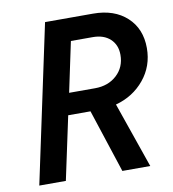

<svg xmlns="http://www.w3.org/2000/svg" viewBox="-79 -770 759 840"><g transform="rotate(-10 300.0 -350.0)"><path d="M28 0 177 -700H390Q484 -700 540 -648.5Q596 -597 596 -511Q596 -431 547 -371.5Q498 -312 420 -291L521 0H397L305 -281H206L146 0ZM227 -377H342Q401 -377 439 -412Q477 -447 477 -502Q477 -546 448.5 -572.5Q420 -599 371 -599H274Z"/></g></svg>

Font: Red Hat Mono Medium
Style: Italic
Weight: 500
Italic angle: -12°
Monospace: yes
Designer: Pentagram, MCKL
Foundry: Pentagram, MCKL
Version: Version 1.023; ttfautohint (v1.8.3)